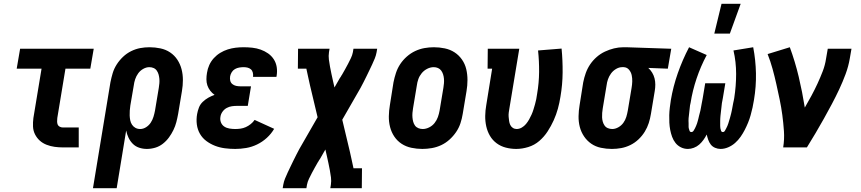

<svg xmlns="http://www.w3.org/2000/svg" viewBox="-20 -777 4540 1012"><path d="M312 0Q290 0 268 -3Q246 -6 225.5 -14Q205 -22 189.5 -36Q174 -50 164.5 -69Q155 -88 154 -110Q153 -132 156 -155L199 -415H68L86 -520H474L456 -415H325L282 -155Q281 -146 281 -137Q281 -128 284 -120.5Q287 -113 295 -109Q303 -105 312 -105H395V0Z M470 215 562 -343Q567 -368 574 -391.5Q581 -415 595 -437Q609 -459 628.5 -477.5Q648 -496 671.5 -507.5Q695 -519 719 -523.5Q743 -528 768 -528Q797 -528 825.5 -522Q854 -516 877 -500.5Q900 -485 915 -462Q930 -439 937 -412Q944 -385 944 -355.5Q944 -326 939 -297L919 -177Q915 -155 909.5 -133.5Q904 -112 894 -91.5Q884 -71 870.5 -52.5Q857 -34 838.5 -19.5Q820 -5 798 1.5Q776 8 754 8Q733 8 713.5 1.5Q694 -5 680 -19Q666 -33 657.5 -51Q649 -69 645 -89L595 215ZM719 -97Q735 -97 750 -106.5Q765 -116 774.5 -130.5Q784 -145 789 -161.5Q794 -178 797 -194L817 -314Q819 -326 820 -338Q821 -350 820 -361.5Q819 -373 816 -384Q813 -395 806.5 -404.5Q800 -414 789.5 -418.5Q779 -423 767 -423Q751 -423 735 -414Q719 -405 708.5 -390.5Q698 -376 692.5 -359.5Q687 -343 685 -326L667 -221Q665 -207 664 -194Q663 -181 663.5 -168Q664 -155 666.5 -142.5Q669 -130 676 -119.5Q683 -109 694 -103Q705 -97 719 -97Z M1220 8Q1192 8 1165 4.5Q1138 1 1113.5 -8.5Q1089 -18 1068 -33.5Q1047 -49 1034 -71.5Q1021 -94 1017.5 -121Q1014 -148 1019 -176Q1022 -193 1028.5 -210Q1035 -227 1048.5 -240Q1062 -253 1078 -262Q1094 -271 1111 -277Q1098 -286 1088 -299Q1078 -312 1073 -327Q1068 -342 1068 -359Q1068 -376 1071 -393Q1074 -414 1083 -434Q1092 -454 1107 -470.5Q1122 -487 1141 -498.5Q1160 -510 1180.5 -516.5Q1201 -523 1222 -525.5Q1243 -528 1264 -528Q1287 -528 1310 -525.5Q1333 -523 1354 -515.5Q1375 -508 1393 -495.5Q1411 -483 1423 -464.5Q1435 -446 1438.5 -423.5Q1442 -401 1438 -377L1437 -372H1313L1314 -374Q1315 -384 1312.5 -394.5Q1310 -405 1302.5 -411.5Q1295 -418 1285 -420.5Q1275 -423 1264 -423Q1253 -423 1241 -421Q1229 -419 1218.5 -413Q1208 -407 1201.5 -396.5Q1195 -386 1193 -375Q1191 -363 1193.5 -352Q1196 -341 1204.5 -334Q1213 -327 1224 -324.5Q1235 -322 1247 -322H1303L1286 -219H1230Q1216 -219 1202 -217Q1188 -215 1175 -208Q1162 -201 1153 -188.5Q1144 -176 1142 -162Q1139 -146 1144.5 -132Q1150 -118 1162 -110Q1174 -102 1189.5 -99.5Q1205 -97 1220 -97Q1234 -97 1248 -99Q1262 -101 1275.5 -107Q1289 -113 1301.5 -123Q1314 -133 1322 -145L1425 -98Q1410 -72 1386.5 -50.5Q1363 -29 1335 -15.5Q1307 -2 1277.5 3Q1248 8 1220 8Z M1470 215 1473 197Q1476 180 1482.5 164Q1489 148 1496.5 132Q1504 116 1511.5 100.5Q1519 85 1526.5 69.5Q1534 54 1542 38.5Q1550 23 1558 8L1654 -159L1614 -327Q1609 -348 1604.5 -370Q1600 -392 1595 -414V-415H1550L1551 -520H1717L1714 -502Q1711 -482 1713.5 -463Q1716 -444 1719.5 -425Q1723 -406 1727 -387.5Q1731 -369 1735 -351L1743 -316L1771 -365Q1774 -369 1776.5 -373Q1779 -377 1781 -381L1782 -382Q1790 -396 1798.5 -411Q1807 -426 1814.5 -440.5Q1822 -455 1829.5 -470.5Q1837 -486 1840 -502L1843 -520H1968L1965 -502Q1962 -485 1955.5 -469Q1949 -453 1941.5 -437Q1934 -421 1926.5 -405.5Q1919 -390 1911.5 -374.5Q1904 -359 1896 -343.5Q1888 -328 1880 -313L1784 -146L1824 22Q1829 43 1833.5 65Q1838 87 1843 109V110H1888L1887 215H1721L1724 197Q1727 177 1724.5 158Q1722 139 1718.5 120Q1715 101 1711 82.5Q1707 64 1703 46L1695 11L1667 60Q1664 64 1661.5 68Q1659 72 1657 76L1656 77Q1648 91 1639.5 106Q1631 121 1623.5 135.5Q1616 150 1608.5 165.5Q1601 181 1598 197L1595 215Z M2206 8Q2177 8 2148.5 2Q2120 -4 2097 -19Q2074 -34 2058.5 -57Q2043 -80 2036 -107.5Q2029 -135 2029.5 -164.5Q2030 -194 2035 -223L2054 -343Q2059 -368 2067 -392.5Q2075 -417 2089.5 -439Q2104 -461 2124.5 -479Q2145 -497 2168.5 -508Q2192 -519 2217 -523.5Q2242 -528 2267 -528Q2296 -528 2324.5 -522Q2353 -516 2376 -501Q2399 -486 2415 -463Q2431 -440 2437.5 -412.5Q2444 -385 2444 -355.5Q2444 -326 2439 -297L2419 -177Q2415 -152 2407 -127.5Q2399 -103 2384 -81Q2369 -59 2349 -41Q2329 -23 2305.5 -12Q2282 -1 2256.5 3.5Q2231 8 2206 8ZM2208 -97Q2225 -97 2242 -105.5Q2259 -114 2270.5 -128.5Q2282 -143 2288 -160Q2294 -177 2297 -194L2317 -314Q2319 -326 2320 -338Q2321 -350 2320 -362Q2319 -374 2315.5 -385Q2312 -396 2305.5 -405Q2299 -414 2288.5 -418.5Q2278 -423 2266 -423Q2249 -423 2232 -414.5Q2215 -406 2203 -391.5Q2191 -377 2185 -360Q2179 -343 2177 -326L2157 -206Q2155 -194 2154 -182Q2153 -170 2154 -158Q2155 -146 2158 -135Q2161 -124 2167.5 -115Q2174 -106 2185 -101.5Q2196 -97 2208 -97Z M2701 8Q2673 8 2646 1Q2619 -6 2597.5 -22Q2576 -38 2562.5 -61Q2549 -84 2543 -111Q2537 -138 2537.5 -166.5Q2538 -195 2543 -223L2574 -415H2550L2551 -520H2717L2665 -206Q2663 -195 2661.5 -183.5Q2660 -172 2661 -161Q2662 -150 2663.5 -139Q2665 -128 2669.5 -118.5Q2674 -109 2683 -103Q2692 -97 2703 -97Q2717 -97 2730 -104.5Q2743 -112 2752.5 -123.5Q2762 -135 2769 -147.5Q2776 -160 2782 -173.5Q2788 -187 2792 -200.5Q2796 -214 2800 -227.5Q2804 -241 2806.5 -254.5Q2809 -268 2811 -282Q2821 -340 2821.5 -397.5Q2822 -455 2816 -511L2940 -521Q2946 -459 2945.5 -395Q2945 -331 2934 -267Q2929 -235 2920.5 -204Q2912 -173 2898.5 -143Q2885 -113 2866.5 -84.5Q2848 -56 2822.5 -34Q2797 -12 2764.5 -2Q2732 8 2701 8Z M3205 8Q3176 8 3147.5 2Q3119 -4 3096.5 -19.5Q3074 -35 3058.5 -58Q3043 -81 3036 -108Q3029 -135 3029.5 -164.5Q3030 -194 3035 -223L3054 -343Q3059 -368 3067.5 -392Q3076 -416 3090.5 -437.5Q3105 -459 3125 -476.5Q3145 -494 3168.5 -505Q3192 -516 3216.5 -522Q3241 -528 3266 -528H3281L3518 -520L3500 -415L3397 -419Q3409 -408 3417.5 -394Q3426 -380 3430 -364Q3434 -348 3434 -331Q3434 -314 3431 -297L3411 -177Q3407 -152 3399.5 -128.5Q3392 -105 3378.5 -83Q3365 -61 3345.5 -42.5Q3326 -24 3302.5 -12.5Q3279 -1 3254.5 3.5Q3230 8 3205 8ZM3207 -97Q3223 -97 3239 -106Q3255 -115 3265.5 -129.5Q3276 -144 3281 -160.5Q3286 -177 3289 -194L3309 -314Q3312 -331 3312.5 -348Q3313 -365 3309.5 -381Q3306 -397 3295.5 -409.5Q3285 -422 3268 -423H3259Q3243 -423 3227 -413.5Q3211 -404 3200.5 -389.5Q3190 -375 3184.5 -359Q3179 -343 3177 -326L3157 -206Q3155 -194 3154 -182Q3153 -170 3153.5 -158.5Q3154 -147 3157 -136Q3160 -125 3166.5 -115.5Q3173 -106 3184 -101.5Q3195 -97 3207 -97Z M3778 8Q3763 8 3749 2Q3735 -4 3726.5 -15Q3718 -26 3713 -40Q3708 -54 3705 -68Q3698 -54 3688 -40Q3678 -26 3665.5 -15Q3653 -4 3637 2Q3621 8 3606 8Q3586 8 3569 -0.5Q3552 -9 3540.5 -23.5Q3529 -38 3522.5 -56Q3516 -74 3512.5 -92.5Q3509 -111 3508 -130.5Q3507 -150 3507.5 -170Q3508 -190 3510.5 -210Q3513 -230 3516 -250Q3528 -321 3552.5 -391Q3577 -461 3612 -528L3705 -487Q3673 -427 3651.5 -363Q3630 -299 3620 -235Q3618 -228 3617 -221.5Q3616 -215 3615.5 -208Q3615 -201 3614 -194.5Q3613 -188 3612.5 -181Q3612 -174 3611 -167.5Q3610 -161 3609.5 -154Q3609 -147 3609 -140.5Q3609 -134 3609.5 -127Q3610 -120 3609.5 -113.5Q3609 -107 3610.5 -100.5Q3612 -94 3614.5 -87.5Q3617 -81 3624 -81Q3631 -81 3635.5 -87.5Q3640 -94 3643 -100.5Q3646 -107 3649 -113.5Q3652 -120 3654 -126.5Q3656 -133 3658 -140Q3660 -147 3661.5 -153.5Q3663 -160 3664.5 -166.5Q3666 -173 3668 -180Q3670 -187 3671.5 -193.5Q3673 -200 3674 -206.5Q3675 -213 3676.5 -220Q3678 -227 3679 -233.5Q3680 -240 3681.5 -246.5Q3683 -253 3684 -260L3697 -338H3803L3790 -260Q3789 -253 3787.5 -246.5Q3786 -240 3785 -233.5Q3784 -227 3783.5 -220Q3783 -213 3782 -206.5Q3781 -200 3780.5 -193.5Q3780 -187 3779 -180Q3778 -173 3777.5 -166.5Q3777 -160 3776.5 -153.5Q3776 -147 3776 -140Q3776 -133 3776 -126.5Q3776 -120 3776 -113.5Q3776 -107 3777 -101Q3778 -95 3780.5 -88Q3783 -81 3790 -81Q3797 -81 3801 -88Q3805 -95 3808 -101Q3811 -107 3814 -113.5Q3817 -120 3819 -127Q3821 -134 3823 -140.5Q3825 -147 3827 -153.5Q3829 -160 3830.5 -166.5Q3832 -173 3834 -180Q3836 -187 3837 -193.5Q3838 -200 3839.5 -206.5Q3841 -213 3842 -220Q3843 -227 3844.5 -233.5Q3846 -240 3847.5 -247Q3849 -254 3850 -260Q3860 -324 3860 -387.5Q3860 -451 3846 -511L3950 -528Q3963 -461 3964.5 -391Q3966 -321 3954 -250Q3951 -230 3946.5 -210Q3942 -190 3936.5 -170Q3931 -150 3923 -130.5Q3915 -111 3905.5 -92.5Q3896 -74 3883.5 -56Q3871 -38 3854.5 -23.5Q3838 -9 3818 -0.5Q3798 8 3778 8ZM3745 -600 3783 -757H3884L3827 -600Z M4108 0Q4115 -43 4112 -86Q4109 -129 4103.5 -170.5Q4098 -212 4089.5 -252.5Q4081 -293 4072 -333.5Q4063 -374 4052 -414Q4041 -454 4026 -492L4143 -528Q4171 -452 4190 -372Q4209 -292 4222 -210Q4240 -241 4257 -272.5Q4274 -304 4289 -336.5Q4304 -369 4316.5 -401.5Q4329 -434 4334 -468L4343 -520H4468L4459 -468Q4452 -427 4437 -386.5Q4422 -346 4403.5 -306.5Q4385 -267 4364.5 -228.5Q4344 -190 4322.5 -151.5Q4301 -113 4278.5 -75Q4256 -37 4233 0Z"/></svg>

Font: Iosevka Curly Slab Extrabold
Style: Italic
Weight: 800
Italic angle: -9°
Monospace: yes
Designer: Belleve Invis
Foundry: Belleve Invis
Version: Version 22.1.2; ttfautohint (v1.8.4)